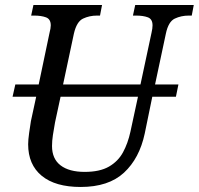

<svg xmlns="http://www.w3.org/2000/svg" viewBox="-20 -734 791 764"><path d="M301 10Q200 10 146 -34.5Q92 -79 92 -160Q92 -177 96 -205.5Q100 -234 103 -252L124 -349H30L41 -398H134L177 -603Q182 -622 182 -633Q182 -658 163 -665Q144 -672 116 -672H104L113 -714H386L378 -672H366Q336 -672 310.5 -660Q285 -648 274 -600L231 -398H539L583 -604Q587 -621 587 -633Q587 -658 568.5 -665Q550 -672 521 -672H509L518 -714H751L743 -672H731Q701 -672 675.5 -660Q650 -648 640 -600L597 -398H690L680 -349H586L556 -203Q535 -104 473.5 -47Q412 10 301 10ZM187 -153Q187 -102 221 -76Q255 -50 317 -50Q377 -50 413.5 -71Q450 -92 469.5 -128Q489 -164 499 -210L529 -349H221L199 -247Q194 -220 190.5 -196.5Q187 -173 187 -153Z"/></svg>

Font: Noto Serif SemiCondensed
Style: Italic
Weight: 400
Width: 4
Italic angle: -12°
Designer: Monotype Design Team
Foundry: Monotype Imaging Inc.
Version: Version 2.013